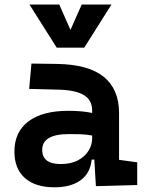

<svg xmlns="http://www.w3.org/2000/svg" viewBox="-20 -796 626 826"><path d="M392.6 4.9 385.7 -109.4H374.5Q368.2 -49.8 325.9 -20Q283.7 9.8 214.4 9.8Q132.3 9.8 87.2 -30Q42 -69.8 42 -143.6Q42 -228.5 102.5 -273.9Q163.1 -319.3 273.9 -319.3Q333 -319.3 376.5 -310.1V-320.3Q376.5 -365.7 340.8 -387Q305.2 -408.2 234.4 -410.2L105.5 -413.6L115.2 -522.5L224.6 -521Q360.4 -519 426.3 -465.6Q492.2 -412.1 492.2 -309.6V-108.4L570.3 -97.7V0ZM376.5 -212.9Q350.1 -217.8 326.4 -218.5Q302.7 -219.2 276.9 -219.2Q161.6 -219.2 161.6 -151.4Q161.6 -90.3 240.7 -90.3Q286.1 -90.3 316.2 -106.7Q346.2 -123 361.3 -148.2Q376.5 -173.3 376.5 -200.2ZM224.1 -590.8 106.9 -776.4H234.9L283.2 -667.5L331.5 -776.4H459.5L342.3 -590.8Z"/></svg>

Font: Cascadia Code SemiBold
Style: Regular
Weight: 600
Monospace: yes
Designer: Aaron Bell
Foundry: Saja Typeworks
Version: Version 2404.023; ttfautohint (v1.8.4)